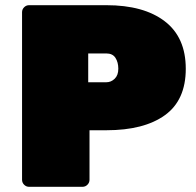

<svg xmlns="http://www.w3.org/2000/svg" viewBox="-20 -720 756 740"><path d="M92 -700H390Q534 -700 615 -638Q696 -576 696 -455Q696 -334 615.5 -276Q535 -218 390 -218H325V-27Q325 -16 317 -8Q309 0 298 0H92Q81 0 73 -8Q65 -16 65 -27V-673Q65 -684 73 -692Q81 -700 92 -700ZM320 -514V-403H390Q408 -403 422 -416.5Q436 -430 436 -455Q436 -480 425 -497Q414 -514 390 -514Z"/></svg>

Font: Rubik One
Style: Regular
Weight: 400
Designer: Hubert and Fischer with Elvire Volk Leonovitch
Foundry: Hubert and Fischer with Elvire Volk Leonovitch
Version: Version 1.001